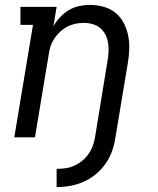

<svg xmlns="http://www.w3.org/2000/svg" viewBox="-20 -558 640 780"><path d="M210 202V128Q228 128 246 125.5Q264 123 281 115.5Q298 108 313 96Q328 84 339 68.5Q350 53 356.5 35.5Q363 18 366 0L417 -312Q420 -331 421 -349Q422 -367 419 -384.5Q416 -402 408 -417.5Q400 -433 387 -444Q374 -455 356.5 -460Q339 -465 320 -465Q303 -465 286 -461.5Q269 -458 253.5 -450Q238 -442 224.5 -429.5Q211 -417 201 -402Q191 -387 185.5 -370.5Q180 -354 178 -337L122 0H38L114 -457H63V-530H210L197 -451Q208 -471 224 -488Q240 -505 260 -517Q280 -529 302 -533.5Q324 -538 345 -538Q374 -538 401 -530.5Q428 -523 449 -506Q470 -489 482.5 -465Q495 -441 500.5 -414Q506 -387 505 -358Q504 -329 499 -300L449 0Q445 28 435.5 55Q426 82 409.5 106Q393 130 369.5 149.5Q346 169 319.5 180.5Q293 192 265.5 197Q238 202 210 202Z"/></svg>

Font: Iosevka Curly Slab Extended
Style: Italic
Weight: 400
Width: 7
Italic angle: -9°
Monospace: yes
Designer: Belleve Invis
Foundry: Belleve Invis
Version: Version 11.1.0; ttfautohint (v1.8.3)